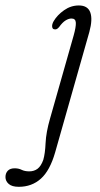

<svg xmlns="http://www.w3.org/2000/svg" viewBox="-164 -458 375 721"><path d="M171.5 -338 43 114.5Q23.5 182.5 -10.5 213Q-44.5 243.5 -93.5 243.5Q-119 243.5 -131.2 232.8Q-143.5 222 -143.5 207Q-143.5 192.5 -134.8 183.2Q-126 174 -109 174Q-94 174 -82.5 179.8Q-71 185.5 -54 185.5Q-36 185.5 -23 175.8Q-10 166 -1.5 142.5Q5.5 118.5 7.2 78.8Q9 39 24 -13L112.5 -324.5Q121.5 -356.5 120.8 -372.5Q120 -388.5 104.5 -388.5Q94 -388.5 82.2 -381.2Q70.5 -374 58 -356.5Q48.5 -344.5 38 -348.5Q32.5 -350 31.8 -358.5Q31 -367 37.5 -378.5Q51 -401.5 76.5 -419.5Q102 -437.5 132 -437.5Q165.5 -437.5 175 -411.5Q184.5 -385.5 171.5 -338Z"/></svg>

Font: Fraunces 144pt SuperSoft Light
Style: Italic
Weight: 300
Italic angle: -16°
Version: Version 1.000;[b76b70a41]